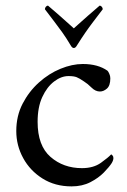

<svg xmlns="http://www.w3.org/2000/svg" viewBox="-20 -656 453 684"><path d="M243 -485Q237 -485 232 -494Q216 -521 202 -540.5Q188 -560 173.5 -579Q159 -598 140 -623Q140 -628 143.5 -632Q147 -636 151 -636Q170 -620 191.5 -601Q213 -582 228 -568.5Q243 -555 243 -555Q243 -555 258 -568.5Q273 -582 294.5 -601Q316 -620 335 -636Q339 -636 342.5 -632Q346 -628 346 -623Q327 -598 312.5 -579Q298 -560 284.5 -540.5Q271 -521 254 -494Q249 -485 243 -485ZM373 -377Q373 -351 361 -340.5Q349 -330 336 -330Q320 -330 306 -344Q292 -358 279 -366Q263 -377 253 -381Q243 -385 224 -385Q198 -385 172.5 -365.5Q147 -346 130.5 -310Q114 -274 114 -222Q114 -137 160 -97Q206 -57 272 -57Q313 -57 339.5 -76Q366 -95 376 -106Q377 -106 380.5 -102.5Q384 -99 384 -93Q384 -85 378 -75Q369 -61 350 -41.5Q331 -22 302 -7Q273 8 235 8Q176 8 131.5 -20Q87 -48 62.5 -93Q38 -138 38 -189Q38 -243 60.5 -286.5Q83 -330 118.5 -362Q154 -394 195.5 -411Q237 -428 275 -428Q329 -428 363 -404Q366 -401 369.5 -393Q373 -385 373 -377Z"/></svg>

Font: Amiri
Style: Regular
Weight: 400
Designer: Khaled Hosny
Version: Version 0.114